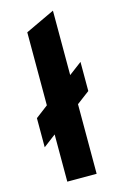

<svg xmlns="http://www.w3.org/2000/svg" viewBox="-113 -772 516 821"><g transform="rotate(-15 145.0 -361.0)"><path d="M79.1 0V-209L23.9 -167V-295.9L79.1 -337.9V-661.1L209 -722.2V-437L266.1 -480V-351.1L209 -308.1V0Z"/></g></svg>

Font: Overpass
Style: Bold
Weight: 700
Designer: Delve Withrington
Foundry: Delve Fonts
Version: Version 1.001